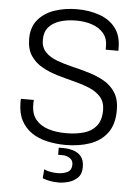

<svg xmlns="http://www.w3.org/2000/svg" viewBox="-60 -742 720 995"><g transform="rotate(5 300.0 -244.5)"><path d="M302 10Q251 10 205 -0.5Q159 -11 124.5 -34.5Q90 -58 70 -96Q50 -134 50 -190V-199Q50 -204 51 -208H118Q117 -202 117 -196V-183Q117 -135 141 -106Q165 -77 206 -64Q247 -51 299 -51Q351 -51 392 -63Q433 -75 456.5 -105Q480 -135 480 -186Q480 -228 457.5 -254Q435 -280 398 -295.5Q361 -311 317 -322Q273 -333 229 -346Q185 -359 148.5 -379.5Q112 -400 89 -434Q66 -468 66 -523Q66 -583 98.5 -621.5Q131 -660 184.5 -678Q238 -696 300 -696Q364 -696 417 -677.5Q470 -659 501 -619Q532 -579 532 -513V-500H466V-520Q466 -559 444 -585Q422 -611 385 -624Q348 -637 301 -637Q255 -637 218 -625.5Q181 -614 159 -589Q137 -564 137 -523Q137 -484 159.5 -460Q182 -436 219 -422Q256 -408 300 -397.5Q344 -387 388 -374Q432 -361 469 -340Q506 -319 528.5 -283.5Q551 -248 551 -193Q551 -118 517.5 -73.5Q484 -29 427.5 -9.5Q371 10 302 10ZM283 207Q262 207 240 203.5Q218 200 199 192L203 145Q210 149 220 152Q230 155 244 157Q258 159 274 159Q301 159 323.5 148.5Q346 138 346 108Q346 86 328.5 75Q311 64 291 64H268V27H293Q320 27 345 35Q370 43 385.5 62Q401 81 401 117Q401 153 381 172.5Q361 192 333.5 199.5Q306 207 283 207Z"/></g></svg>

Font: Chivo Mono Medium ExtraLight
Style: Regular
Weight: 250
Monospace: yes
Version: Version 1.008